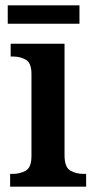

<svg xmlns="http://www.w3.org/2000/svg" viewBox="-20 -700 357 720"><path d="M18 0V-48H29Q55 -48 76.5 -60Q98 -72 98 -115V-422Q98 -464 77 -476Q56 -488 30 -488H20V-536H222V-118Q222 -73 243.5 -60.5Q265 -48 291 -48H303V0ZM9 -611V-680H278V-611Z"/></svg>

Font: Noto Serif Thai SemiCondensed SemiBold
Style: Regular
Weight: 600
Width: 4
Designer: Monotype Design Team
Foundry: Monotype Imaging Inc.
Version: Version 2.002; ttfautohint (v1.8.4.7-5d5b)